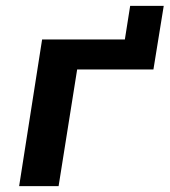

<svg xmlns="http://www.w3.org/2000/svg" viewBox="-20 -632 576 652"><path d="M45 0 123 -498H404L422 -612H536L501 -396H242L179 0Z"/></svg>

Font: Nunito Sans 8pt
Style: Bold Italic
Weight: 700
Italic angle: -9°
Version: Version 3.101;gftools[0.9.27]